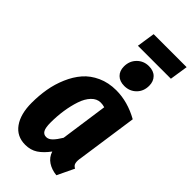

<svg xmlns="http://www.w3.org/2000/svg" viewBox="-285 -973 1053 1053"><g transform="rotate(45 241.0 -446.5)"><path d="M464.8 -804.2H209L225.1 -910.2H481ZM312 -595.2Q275.9 -595.2 255.4 -615.5Q234.9 -635.7 234.9 -669.9Q234.9 -712.4 262.7 -740.2Q290.5 -768.1 331.1 -768.1Q367.7 -768.1 387.9 -747.3Q408.2 -726.6 408.2 -692.9Q408.2 -649.9 380.6 -622.6Q353 -595.2 312 -595.2ZM297.9 -547.9Q386.7 -547.9 474.1 -499L423.8 -148.9Q418.9 -124 422.1 -107.9Q425.3 -91.8 441.9 -84L395 14.2Q355.5 10.3 326.7 -8.8Q297.9 -27.8 287.1 -62Q258.3 -22.9 227.8 -2.9Q197.3 17.1 155.8 17.1Q90.3 17.1 54.2 -33.4Q18.1 -84 18.1 -170.9Q18.1 -227.5 27.1 -279.8Q36.1 -332 57.4 -381.6Q78.6 -431.2 110.1 -467.5Q141.6 -503.9 189.9 -525.9Q238.3 -547.9 297.9 -547.9ZM285.2 -439.9Q255.9 -439.9 232.4 -415.5Q209 -391.1 195.6 -350.8Q182.1 -310.5 175 -263.9Q168 -217.3 168 -168Q168 -127.9 177.5 -111.1Q187 -94.2 207 -94.2Q225.6 -94.2 242.2 -111.1Q258.8 -127.9 277.8 -159.2L316.9 -435.1Q300.8 -439.9 285.2 -439.9Z"/></g></svg>

Font: Fira Sans Compressed
Style: Bold Italic
Weight: 700
Width: 3
Italic angle: -8°
Designer: Carrois Corporate & Edenspiekermann AG
Foundry: Carrois Corporate GbR & Edenspiekermann AG
Version: Version 4.203;PS 004.203;hotconv 1.0.88;makeotf.lib2.5.64775